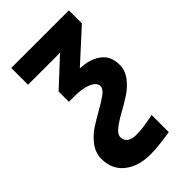

<svg xmlns="http://www.w3.org/2000/svg" viewBox="-240 -656 957 957"><g transform="rotate(-45 239.0 -177.0)"><path d="M36.1 62.5Q36.1 21.5 62.5 -14.2Q88.9 -49.8 126 -73.7Q163.1 -97.7 200.2 -118.2Q237.3 -138.7 263.7 -158.2Q290 -177.7 290 -196.3Q290 -221.7 254.4 -237.3Q218.8 -252.9 160.2 -252.9H123V-325.2L264.6 -457H39.1V-575.2H445.3V-483.4L279.3 -332L300.8 -330.1Q355.5 -325.2 394 -294.9Q432.6 -264.6 432.6 -203.1Q432.6 -164.1 406.7 -130.4Q380.9 -96.7 343.8 -72.8Q306.6 -48.8 269 -28.3Q231.4 -7.8 205.6 12.7Q179.7 33.2 179.7 52.7Q179.7 101.6 247.1 101.6Q293 101.6 368.2 85V206.1Q277.3 220.7 225.6 220.7Q141.6 220.7 88.9 179.2Q36.1 137.7 36.1 62.5Z"/></g></svg>

Font: Gothic A1 ExtraBold
Style: Regular
Weight: 800
Designer: HanYang I&C Co.,Ltd.
Foundry: HanYang I&C Co.,Ltd.
Version: Version 2.50